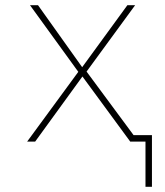

<svg xmlns="http://www.w3.org/2000/svg" viewBox="-20 -548 640 743"><path d="M85 0 283 -270 96 -528H127L298 -288L473 -528H503L315 -271L497 -25H568V175H543V0H484L299 -252L116 0Z"/></svg>

Font: Noto Sans Mono Thin
Style: Regular
Weight: 100
Designer: Monotype Design Team
Foundry: Monotype Imaging Inc.
Version: Version 2.014